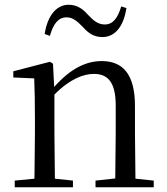

<svg xmlns="http://www.w3.org/2000/svg" viewBox="-20 -788 701 808"><path d="M168 -645 190 -637C204 -687 225 -715 260 -715C290 -715 309 -694 332 -671C351 -650 374 -632 411 -632C466 -632 501 -680 512 -754L490 -761C476 -712 455 -685 421 -685C391 -685 372 -703 349 -727C330 -749 305 -768 269 -768C215 -768 179 -718 168 -645ZM464 0H627V-28L550 -36L548 -229V-342C548 -477 496 -531 408 -531C342 -531 276 -499 208 -422L203 -520L190 -528L36 -488V-462L124 -458C126 -408 127 -358 127 -289V-229L125 -36L42 -28V0H287V-28L211 -36L209 -229V-390C275 -457 333 -477 375 -477C433 -477 467 -443 467 -344V-229L465 -37L382 -28V0Z"/></svg>

Font: Noto Serif CJK KR
Style: Regular
Weight: 400
Designer: Ryoko NISHIZUKA 西塚涼子 (kana & ideographs); Frank Grießhammer (Latin, Greek & Cyrillic); Wenlong ZHANG 张文龙 (bopomofo); San
Foundry: Adobe
Version: Version 2.001;hotconv 1.1.0;makeotfexe 2.6.0